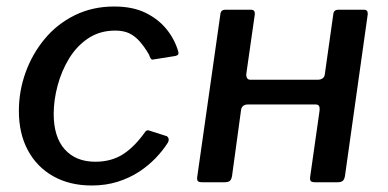

<svg xmlns="http://www.w3.org/2000/svg" viewBox="-20 -560 1191 590"><path d="M331 -540Q388 -540 427.5 -520.5Q467 -501 492 -470Q517 -439 528 -401Q529 -395 527.5 -392.5Q526 -390 519 -388L450 -377Q446 -376 443 -380.5Q440 -385 438 -392Q424 -416 409.5 -432.5Q395 -449 377.5 -457.5Q360 -466 334 -466Q287 -466 251.5 -442.5Q216 -419 192.5 -380.5Q169 -342 157 -297Q145 -252 145 -210Q145 -139 179 -101Q213 -63 273 -63Q322 -63 358 -86Q394 -109 427 -156Q432 -162 441 -158L491 -142Q495 -141 497.5 -135.5Q500 -130 496 -122Q481 -98 458.5 -74.5Q436 -51 407 -32Q378 -13 341.5 -1.5Q305 10 262 10Q194 10 143.5 -18.5Q93 -47 65.5 -98.5Q38 -150 38 -219Q38 -280 58.5 -337Q79 -394 117 -440Q155 -486 209.5 -513Q264 -540 331 -540Z M602 0Q591 0 588 -3.5Q585 -7 586 -16L657 -515Q658 -530 672 -530H752Q764 -530 763 -516L737 -334Q736 -326 739 -320.5Q742 -315 749 -315H957Q965 -315 971 -319Q977 -323 978 -331L1004 -515Q1005 -530 1019 -530H1099Q1111 -530 1110 -516L1040 -19Q1038 -8 1033 -4Q1028 0 1017 0H949Q938 0 935 -3.5Q932 -7 933 -16L962 -220Q963 -229 960.5 -234Q958 -239 949 -239H742Q734 -239 728.5 -235.5Q723 -232 721 -224L693 -19Q691 -8 686 -4Q681 0 670 0Z"/></svg>

Font: Libre Franklin Medium
Style: Italic
Weight: 500
Italic angle: -8°
Designer: Pablo Impallari, Rodrigo Fuenzalida, Nhung Nguyen
Foundry: Impallari Type
Version: Version 3.000